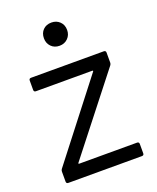

<svg xmlns="http://www.w3.org/2000/svg" viewBox="-134 -790 712 871"><g transform="rotate(-20 222.5 -355.0)"><path d="M34 -10V-58Q34 -65 38 -70L322 -436Q324 -438 323 -439.5Q322 -441 320 -441H48Q38 -441 38 -451V-496Q38 -506 48 -506H399Q409 -506 409 -496V-448Q409 -441 405 -436L118 -70Q116 -68 117 -66.5Q118 -65 120 -65H399Q409 -65 409 -55V-10Q409 0 399 0H44Q34 0 34 -10ZM164 -654Q164 -679 179.5 -694.5Q195 -710 220 -710Q244 -710 260 -694.5Q276 -679 276 -654Q276 -630 260 -614Q244 -598 220 -598Q195 -598 179.5 -614Q164 -630 164 -654Z"/></g></svg>

Font: Barlow
Style: Regular
Weight: 400
Designer: Jeremy Tribby
Foundry: Tribby Type
Version: Version 1.408;December 10, 2018;FontCreator 11.5.0.2430 64-b